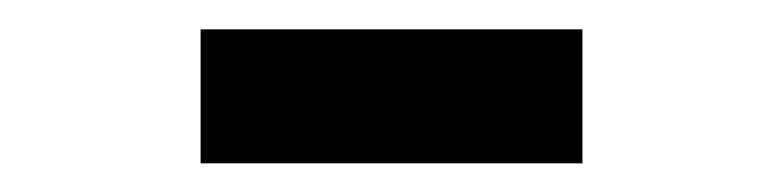

<svg xmlns="http://www.w3.org/2000/svg" viewBox="-20 -954 546 134"><path d="M120 -840H386.5V-933.5H120Z"/></svg>

Font: Eudonet
Style: Bold
Weight: 700
Designer: Mikhail Sharanda
Foundry: Mikhail Sharanda
Version: Version 4.503;Glyphs 3.1.2 (3151)